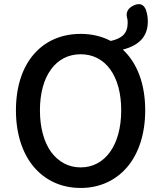

<svg xmlns="http://www.w3.org/2000/svg" viewBox="-20 -918 794 952"><path d="M526 -165C491 -116 441 -88 380 -88C319 -88 269 -116 233 -165C198 -214 178 -285 178 -371C178 -543 258 -649 380 -649C502 -649 581 -543 581 -371C581 -285 561 -214 526 -165ZM148 -90C205 -23 285 14 380 14C474 14 554 -23 611 -90C667 -156 700 -253 700 -371C700 -504 659 -607 589 -672C669 -693 713 -736 713 -812C713 -834 709 -855 702 -873C690 -898 671 -903 645 -892C613 -878 601 -855 612 -822C613 -816 613 -810 613 -804C613 -753 585 -727 529 -715C485 -738 435 -750 380 -750C190 -750 59 -609 59 -371C59 -253 92 -156 148 -90Z"/></svg>

Font: GenSenRounded2 TW M
Style: Regular
Weight: 500
Version: Version 2.100;PS 2.1;hotconv 16.6.51;makeotf.lib2.5.65220 DE